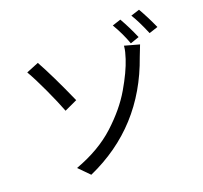

<svg xmlns="http://www.w3.org/2000/svg" viewBox="-125 -992 1249 1183"><g transform="rotate(-15 500.0 -401.0)"><path d="M314 52 240 -11Q394 -83 489.5 -187.5Q585 -292 635 -398Q685 -504 703 -582Q714 -629 714 -656V-664L812 -646Q804 -621 790 -571Q683 -152 314 52ZM263 -370Q233 -432 183.5 -518.5Q134 -605 96 -659L174 -699Q243 -597 343 -416ZM759 -667Q728 -735 680 -802L734 -825Q777 -763 815 -692ZM887 -698Q841 -785 806 -831L861 -854Q903 -794 943 -722Z"/></g></svg>

Font: Source Han Sans & Saira Hybrid
Style: Regular
Weight: 400
Designer: Ryoko NISHIZUKA 西塚涼子 (kana & ideographs); Paul D. Hunt (Latin, Greek & Cyrillic); Wenlong ZHANG 张文龙 (bopomofo); Sandoll 
Foundry: Adobe Systems Incorporated
Version: Version 1.00;August 2, 2021;FontCreator 13.0.0.2675 64-bit